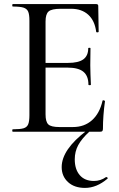

<svg xmlns="http://www.w3.org/2000/svg" viewBox="-20 -645 582 940"><path d="M43 -12Q79 -12 95.5 -17Q112 -22 118 -36.5Q124 -51 124 -81V-544Q124 -574 118 -588Q112 -602 95.5 -607.5Q79 -613 43 -613Q40 -613 40 -619Q40 -625 43 -625H451Q461 -625 461 -616L463 -490Q463 -487 457.5 -486.5Q452 -486 451 -489Q444 -544 412 -573Q380 -602 328 -602H277Q233 -602 218 -589Q203 -576 203 -540V-85Q203 -49 216.5 -36Q230 -23 271 -23H337Q393 -23 430.5 -56.5Q468 -90 482 -152Q482 -154 486 -154Q489 -154 491.5 -152.5Q494 -151 494 -150Q484 -78 484 -15Q484 -7 481 -3.5Q478 0 469 0H43Q40 0 40 -6Q40 -12 43 -12ZM311 -314H165V-337H313Q364 -337 388 -354.5Q412 -372 412 -409Q412 -411 417.5 -411Q423 -411 423 -409L422 -325L423 -280Q425 -248 425 -230Q425 -228 419 -228Q413 -228 413 -230Q413 -273 388.5 -293.5Q364 -314 311 -314ZM346 135Q346 184 370.5 212.5Q395 241 440 241Q472 241 499 222H501Q504 222 506.5 225Q509 228 506 230Q453 275 396 275Q344 275 313 246.5Q282 218 282 173Q282 87 405 -6L418 -1Q380 34 363 65.5Q346 97 346 135Z"/></svg>

Font: Cormorant Garamond Medium
Style: Regular
Weight: 500
Designer: Christian Thalmann (Catharsis Fonts)
Foundry: Catharsis Fonts
Version: Version 4.000